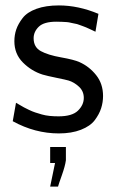

<svg xmlns="http://www.w3.org/2000/svg" viewBox="-20 -481 423 708"><path d="M165 61H223V110Q220 132 208 165.5Q196 199 194 207H165L183 120H165ZM27 -34 39 -102Q41 -101 52 -94.5Q63 -88 68.5 -85Q74 -82 86.5 -76Q99 -70 109.5 -66.5Q120 -63 134 -59Q148 -55 163.5 -53.5Q179 -52 196 -52Q246 -52 267.5 -73Q289 -94 289 -120Q289 -145 271 -161.5Q253 -178 233 -184Q223 -187 188.5 -194Q154 -201 137 -206Q96 -219 64.5 -250.5Q33 -282 33 -329Q33 -352 40 -372.5Q47 -393 63.5 -414.5Q80 -436 114.5 -448.5Q149 -461 197 -461Q269 -461 343 -430L332 -364Q331 -365 320.5 -369.5Q310 -374 308.5 -375Q307 -376 297.5 -380Q288 -384 284.5 -385Q281 -386 272 -389.5Q263 -393 258 -393.5Q253 -394 243.5 -396.5Q234 -399 226.5 -399.5Q219 -400 209 -400.5Q199 -401 188 -401Q142 -401 123 -382.5Q104 -364 104 -340Q104 -307 130.5 -292.5Q157 -278 205 -269.5Q253 -261 273 -252Q309 -236 334.5 -204Q360 -172 360 -127Q360 -104 353 -82Q346 -60 329.5 -38Q313 -16 278.5 -2.5Q244 11 197 11Q109 11 27 -34Z"/></svg>

Font: CMU Sans Serif
Style: Medium
Weight: 500
Version: Version 0.7.0